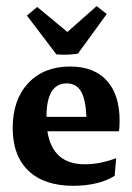

<svg xmlns="http://www.w3.org/2000/svg" viewBox="-20 -599 431 627"><path d="M219.7 7.8Q124.5 7.8 73 -41.3Q21.5 -90.3 21.5 -181.2Q21.5 -273.4 72.3 -327.6Q123 -381.8 209 -381.8Q286.6 -381.8 328.6 -335.9Q370.6 -290 370.6 -204.6Q370.6 -197.3 370.1 -187.3Q369.6 -177.2 368.7 -170.4H134.8Q151.4 -62.5 257.3 -62.5Q306.2 -62.5 359.4 -82.5L354.5 -24.9Q330.6 -9.3 295.2 -0.7Q259.8 7.8 219.7 7.8ZM197.8 -326.7Q131.8 -326.7 131.8 -217.3H262.2Q259.8 -274.9 244.4 -300.8Q229 -326.7 197.8 -326.7ZM164.1 -421.4 67.9 -548.3 101.6 -576.2 200.2 -494.6 295.4 -579.1 328.6 -553.2 234.4 -423.8Q200.7 -418.5 164.1 -421.4Z"/></svg>

Font: Markazi Text SemiBold
Style: Regular
Weight: 600
Designer: Borna Izadpanah (Arabic designer), Fiona Ross (Arabic design director) and Florian Runge (Latin designer)
Foundry: Borna Izadpanah and Florian Runge
Version: Version 1.001; ttfautohint (v1.8.3)